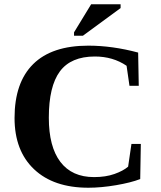

<svg xmlns="http://www.w3.org/2000/svg" viewBox="-20 -878 762 908"><path d="M397.9 9.8Q233.4 9.8 141.1 -77.6Q48.8 -165 48.8 -319.8Q48.8 -487.8 137 -575Q225.1 -662.1 397.5 -662.1Q511.2 -662.1 633.3 -629.4L636.2 -472.2H592.3L578.6 -566.9Q514.2 -610.8 428.7 -610.8Q315.4 -610.8 263.2 -540.3Q210.9 -469.7 210.9 -321.3Q210.9 -184.1 265.6 -112.3Q320.3 -40.5 424.8 -40.5Q480 -40.5 521.2 -55.2Q562.5 -69.8 585.9 -89.8L601.6 -197.3H646L643.1 -31.2Q599.1 -14.2 528.8 -2.2Q458.5 9.8 397.9 9.8ZM330.1 -709V-725.1L411.1 -857.9H550.3V-839.8L372.1 -709Z"/></svg>

Font: Tinos
Style: Bold
Weight: 700
Designer: Steve Matteson
Foundry: Monotype Imaging Inc.
Version: Version 1.23